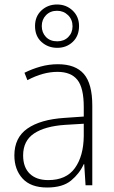

<svg xmlns="http://www.w3.org/2000/svg" viewBox="-20 -825 508 855"><path d="M238 -539Q316 -539 353.5 -495.5Q391 -452 391 -355V0H361L355 -94H353Q334 -52 296.5 -21Q259 10 190 10Q117 10 80.5 -30Q44 -70 44 -133Q44 -212 102 -252.5Q160 -293 267 -300L353 -306V-349Q353 -434 324.5 -469.5Q296 -505 236 -505Q204 -505 171 -496Q138 -487 102 -468L89 -501Q123 -518 160.5 -528.5Q198 -539 238 -539ZM270 -269Q180 -263 131.5 -230.5Q83 -198 83 -133Q83 -80 112.5 -51.5Q142 -23 195 -23Q275 -23 313.5 -76.5Q352 -130 353 -219V-274ZM235 -612Q194 -612 165 -638Q136 -664 136 -709Q136 -752 164.5 -778.5Q193 -805 234 -805Q275 -805 303.5 -778Q332 -751 332 -709Q332 -665 304 -638.5Q276 -612 235 -612ZM235 -641Q265 -641 284 -660Q303 -679 303 -708Q303 -738 283 -757.5Q263 -777 234 -777Q204 -777 185 -757.5Q166 -738 166 -709Q166 -680 184.5 -660.5Q203 -641 235 -641Z"/></svg>

Font: Noto Sans Ethiopic SemiCondensed ExtraLight
Style: Regular
Weight: 200
Width: 4
Designer: Monotype Design Team
Foundry: Monotype Imaging Inc.
Version: Version 2.102; ttfautohint (v1.8.4.7-5d5b)